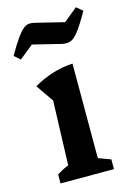

<svg xmlns="http://www.w3.org/2000/svg" viewBox="-140 -800 582 857"><g transform="rotate(-15 151.5 -371.0)"><path d="M30 0V-41Q42 -49 55 -56Q68 -63 84 -69L94 -366L38 -447Q79 -471 124.5 -485.5Q170 -500 220 -503V-66L277 -45V0ZM2 -580 -25 -604Q2 -651 20.5 -677Q39 -703 52.5 -713.5Q66 -724 78.5 -725Q91 -726 106 -722L236 -690L300 -742L328 -718Q295 -660 274 -633Q253 -606 236 -600.5Q219 -595 197 -600L67 -632Z"/></g></svg>

Font: Piazzolla 24pt
Style: Bold
Weight: 700
Designer: Juan Pablo del Peral
Foundry: Huerta Tipografica
Version: Version 2.005